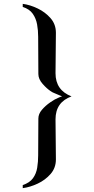

<svg xmlns="http://www.w3.org/2000/svg" viewBox="-20 -878 490 996"><path d="M351 -378Q268 -348 268 -259Q268 -207 269 -155Q270 -103 270 -51Q270 -7 242.5 24.5Q215 56 175.5 74.5Q136 93 98 98V82Q134 70 151 46.5Q168 23 173 -8Q178 -39 178 -72Q178 -120 178.5 -168Q179 -216 179 -263Q179 -287 197.5 -308.5Q216 -330 240.5 -347Q265 -364 283 -371Q288 -373 292.5 -375Q297 -377 302 -378Q297 -380 292.5 -382Q288 -384 283 -386Q273 -391 263 -394.5Q253 -398 243 -405Q223 -418 201 -443Q179 -468 179 -494Q179 -542 178.5 -590Q178 -638 178 -687Q178 -720 172.5 -751Q167 -782 150 -806.5Q133 -831 98 -842V-858Q136 -853 175.5 -834Q215 -815 242.5 -783.5Q270 -752 270 -708Q270 -656 269 -603.5Q268 -551 268 -498Q268 -410 351 -378Z"/></svg>

Font: Kaisei Tokumin
Style: Bold
Weight: 700
Designer: Font-Kai, 金井和夫
Foundry: KAZUO KANAI
Version: Version 5.003